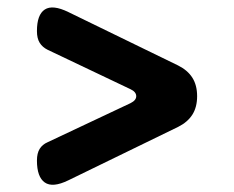

<svg xmlns="http://www.w3.org/2000/svg" viewBox="-20 -593 640 525"><path d="M167 -100Q124 -79 102.5 -94Q81 -109 81 -154Q81 -174 88.5 -186Q96 -198 110 -204L337 -311Q353 -319 352.5 -330.5Q352 -342 337 -349L110 -457Q96 -464 88.5 -476Q81 -488 81 -508Q81 -553 102.5 -567Q124 -581 167 -560L467 -414Q493 -401 506 -380.5Q519 -360 519 -330Q519 -300 506 -279.5Q493 -259 467 -246Z"/></svg>

Font: Maple Mono SemiBold
Style: Regular
Weight: 600
Monospace: yes
Designer: subframe7536
Version: Version 7.000